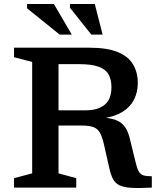

<svg xmlns="http://www.w3.org/2000/svg" viewBox="-20 -936 803 958"><path d="M407.5 -385.5Q467.5 -385.5 501.8 -413Q536 -440.5 536 -501Q536 -539.5 521.5 -565Q507 -590.5 471.8 -603.2Q436.5 -616 373.5 -616H198.5L200.5 -698H426Q515 -698 568 -676Q621 -654 644.2 -614.2Q667.5 -574.5 667.5 -522.5Q667.5 -475.5 648.5 -438.5Q629.5 -401.5 591 -377.8Q552.5 -354 493 -345.5V-349.5Q538.5 -346.5 565.2 -334Q592 -321.5 606.5 -298.2Q621 -275 629 -239L656.5 -127Q663.5 -95.5 672.2 -80.5Q681 -65.5 696 -61Q711 -56.5 737.5 -56.5V0Q675 3.5 636.8 1.2Q598.5 -1 576.8 -11.2Q555 -21.5 543.8 -42.8Q532.5 -64 525 -99L499.5 -211.5Q491 -250 480 -271.2Q469 -292.5 448.2 -301Q427.5 -309.5 390 -309.5H200.5L198 -385.5ZM272 -698V-71L360.5 -47V0H50V-47L140.5 -71V-627L50 -650.5V-698ZM338 -763.5H277.5L115 -894.5V-916H249ZM492 -763.5H435.5L329 -897.5V-916H453Z"/></svg>

Font: Newsreader 9pt Medium
Style: Regular
Weight: 500
Designer: Hugues Gentile
Foundry: Production Type
Version: Version 1.003